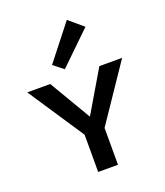

<svg xmlns="http://www.w3.org/2000/svg" viewBox="-135 -820 781 911"><g transform="rotate(-20 255.5 -364.5)"><path d="M221 -512 171 -552 310 -729 382 -668ZM303 -186V0H203V-188L16 -470H132L256 -260L380 -470H495Z"/></g></svg>

Font: Ysabeau SC Semibold
Style: Regular
Weight: 600
Designer: Christian Thalmann (Catharsis Fonts)
Version: Version 0.003